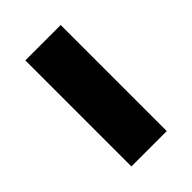

<svg xmlns="http://www.w3.org/2000/svg" viewBox="-6 -515 448 448"><g transform="rotate(45 218.0 -291.5)"><path d="M43 -350V-233.3H393V-350Z"/></g></svg>

Font: Stepalange Short
Style: Regular
Weight: 400
Designer: Szymon Furjan
Version: Version 1.001;Fontself Maker 3.5.8